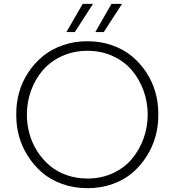

<svg xmlns="http://www.w3.org/2000/svg" viewBox="-20 -964 910 1001"><path d="M521 -796.9H477.1L561 -943.8H616.2ZM370.1 -796.9H326.2L411.1 -943.8H464.8ZM64.9 -358.9V-375Q64.9 -430.2 80.3 -484.1Q95.7 -538.1 127.2 -585.9Q158.7 -633.8 202.4 -670.2Q246.1 -706.5 306.4 -727.8Q366.7 -749 436 -749Q504.9 -749 564.9 -727.8Q625 -706.5 668.5 -670.2Q711.9 -633.8 743.2 -585.9Q774.4 -538.1 789.8 -484.1Q805.2 -430.2 805.2 -375V-358.9Q805.2 -305.2 790.5 -252.2Q775.9 -199.2 745.4 -150.6Q714.8 -102.1 672.1 -64.7Q629.4 -27.3 568.4 -5.1Q507.3 17.1 436 17.1Q364.7 17.1 303.5 -5.1Q242.2 -27.3 199.2 -64.7Q156.2 -102.1 125.2 -150.6Q94.2 -199.2 79.6 -252.2Q64.9 -305.2 64.9 -358.9ZM436 -33.2Q508.8 -33.2 569.1 -61.3Q629.4 -89.4 668.5 -136.5Q707.5 -183.6 728.8 -242.9Q750 -302.2 750 -366.2Q750 -432.1 728 -492.4Q706.1 -552.7 666.7 -598.6Q627.4 -644.5 567.4 -671.9Q507.3 -699.2 436 -699.2Q364.3 -699.2 304 -671.9Q243.7 -644.5 203.9 -598.6Q164.1 -552.7 142.1 -492.4Q120.1 -432.1 120.1 -366.2Q120.1 -315.4 133.5 -266.8Q147 -218.3 173.8 -176Q200.7 -133.8 237.8 -101.8Q274.9 -69.8 326.2 -51.5Q377.4 -33.2 436 -33.2Z"/></svg>

Font: Sora ExtraLight
Style: Regular
Weight: 200
Designer: Jonathan Barnbrook, Julián Moncada
Foundry: Barnbrook Fonts
Version: Version 2.000